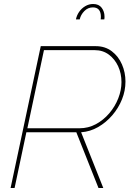

<svg xmlns="http://www.w3.org/2000/svg" viewBox="-20 -941 656 961"><path d="M33 0 184 -710H459Q506 -710 539.5 -684.5Q573 -659 590.5 -618.5Q608 -578 608 -533Q608 -487 590.5 -443.5Q573 -400 542 -364Q511 -328 471 -305Q431 -282 386 -279L497 0H473L362 -279H112L53 0ZM378 -299Q422 -299 460 -319.5Q498 -340 527 -374Q556 -408 572 -449Q588 -490 588 -530Q588 -573 571.5 -609Q555 -645 525 -667.5Q495 -690 454 -690H200L117 -299ZM360 -844Q364 -864 376 -881.5Q388 -899 406.5 -910Q425 -921 446 -921Q475 -921 489 -902Q503 -883 503 -859Q503 -855 503 -851.5Q503 -848 502 -844H484Q484 -847 484.5 -850Q485 -853 485 -856Q485 -904 445 -904Q420 -904 402 -885.5Q384 -867 379 -844Z"/></svg>

Font: Raleway Thin
Style: Italic
Weight: 100
Italic angle: -12°
Designer: Matt McInerney, Pablo Impallari, Rodrigo Fuenzalida
Foundry: Matt McInerney, Pablo Impallari, Rodrigo Fuenzalida
Version: Version 4.026